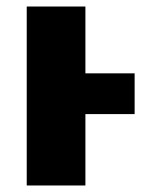

<svg xmlns="http://www.w3.org/2000/svg" viewBox="-20 -569 473 589"><path d="M242 -549V-344H393V-219H242V0H62V-549Z"/></svg>

Font: Noto Sans Disp ExtBd
Style: Regular
Weight: 800
Designer: Monotype Design Team
Foundry: Monotype Imaging Inc.
Version: Version 2.000;GOOG;noto-source:20170915:90ef993387c0; ttfaut